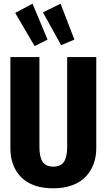

<svg xmlns="http://www.w3.org/2000/svg" viewBox="-20 -1001 576 1037"><path d="M155.8 -981 236.8 -787.1 167 -752 62 -931.2ZM307.1 -981 381.8 -787.1 310.1 -756.8 211.9 -934.1ZM500 -692.9V-200.2Q500 -154.3 485.6 -115.5Q471.2 -76.7 443.4 -47.1Q415.5 -17.6 370.6 -0.7Q325.7 16.1 268.1 16.1Q154.3 16.1 95.2 -43.2Q36.1 -102.5 36.1 -200.2V-692.9H192.9V-207Q192.9 -152.8 210.4 -127Q228 -101.1 268.1 -101.1Q308.1 -101.1 325.4 -127Q342.8 -152.8 342.8 -207V-692.9Z"/></svg>

Font: Fira Sans Compressed
Style: Bold
Weight: 700
Width: 1
Designer: Carrois Corporate & Edenspiekermann AG
Foundry: Carrois Corporate GbR & Edenspiekermann AG
Version: Version 4.203;PS 004.203;hotconv 1.0.88;makeotf.lib2.5.64775